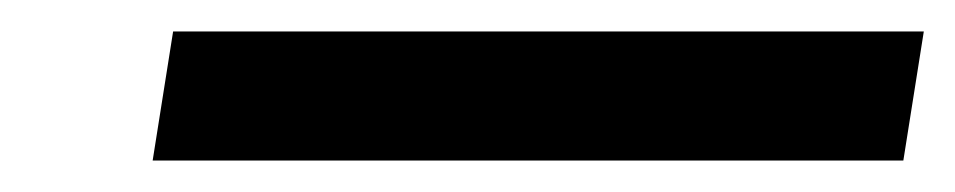

<svg xmlns="http://www.w3.org/2000/svg" viewBox="-20 -356 607 122"><path d="M77 -254H554L567 -336H90Z"/></svg>

Font: Charger Pro
Style: BdExtObl
Weight: 700
Designer: Jasper
Foundry: Cannot Into Space Fonts
Version: Version 1.09